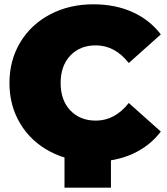

<svg xmlns="http://www.w3.org/2000/svg" viewBox="-20 -736 777 893"><path d="M24 -350Q24 -456 74.5 -539.5Q125 -623 214 -669.5Q303 -716 414 -716Q516 -716 596 -680Q676 -644 728 -576L579 -443Q514 -525 426 -525Q352 -525 307 -477.5Q262 -430 262 -350Q262 -270 307 -222.5Q352 -175 426 -175Q514 -175 579 -257L728 -124Q676 -56 596 -20Q516 16 414 16Q303 16 214 -30.5Q125 -77 74.5 -160.5Q24 -244 24 -350ZM496 137H280V-40H496Z"/></svg>

Font: Montserrat Alternates Black
Style: Regular
Weight: 900
Designer: Julieta Ulanovsky
Foundry: Julieta Ulanovsky
Version: Version 7.200